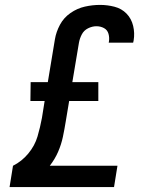

<svg xmlns="http://www.w3.org/2000/svg" viewBox="-20 -763 616 783"><path d="M19 0H445L459 -87H183Q204 -114 217 -144Q230 -174 236.5 -205Q243 -236 248 -267L262 -351H381V-428H275L302 -589Q305 -606 313.5 -622.5Q322 -639 339 -647.5Q356 -656 373 -656Q390 -656 404 -648.5Q418 -641 422.5 -625Q427 -609 424 -592Q424 -590 423 -589H523Q524 -593 525 -598Q530 -628 523 -657.5Q516 -687 496 -707.5Q476 -728 447 -735.5Q418 -743 388 -743Q357 -743 326 -736Q295 -729 267.5 -710Q240 -691 224.5 -662Q209 -633 204 -603L175 -428H105L104 -351H162L151 -282Q144 -244 133 -206.5Q122 -169 95.5 -137Q69 -105 33 -87Z"/></svg>

Font: Iosevka Sparkle Medium Oblique
Style: Regular
Weight: 500
Italic angle: -9°
Designer: Belleve Invis
Foundry: Belleve Invis
Version: Version 4.5.0; ttfautohint (v1.8.3)